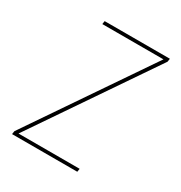

<svg xmlns="http://www.w3.org/2000/svg" viewBox="-172 -857 921 979"><g transform="rotate(30 288.0 -367.5)"><path d="M40 0H424L427 -19H67L542 -716L545 -735H161L158 -716H518L43 -19Z"/></g></svg>

Font: Iosevka Sparkle Thin Oblique
Style: Regular
Weight: 100
Italic angle: -9°
Designer: Belleve Invis
Foundry: Belleve Invis
Version: Version 4.5.0; ttfautohint (v1.8.3)